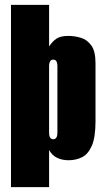

<svg xmlns="http://www.w3.org/2000/svg" viewBox="-20 -650 431 786"><path d="M25 116V-630H181V-460Q195 -481 211.5 -492Q228 -503 260 -503Q285 -503 310.5 -495.5Q336 -488 353.5 -464.5Q371 -441 371 -391V-154Q371 -88 356 -53.5Q341 -19 316 -6.5Q291 6 261 6Q234 6 213.5 -4Q193 -14 181 -36V116ZM198 -80Q202 -80 205 -81.5Q208 -83 210.5 -86.5Q213 -90 214 -95.5Q215 -101 215 -110V-378Q215 -387 213.5 -392.5Q212 -398 209.5 -401Q207 -404 204 -405Q201 -406 197 -406Q192 -406 188.5 -403Q185 -400 183 -394Q181 -388 181 -379V-110Q181 -101 182 -95.5Q183 -90 185.5 -86.5Q188 -83 191 -81.5Q194 -80 198 -80Z"/></svg>

Font: Alumni Sans Black
Style: Regular
Weight: 900
Designer: Robert E. Leuschke
Foundry: Robert E. Leuschke
Version: Version 1.018